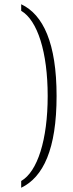

<svg xmlns="http://www.w3.org/2000/svg" viewBox="-20 -768 344 906"><path d="M80 118C184 68 247 -64 247 -315C247 -564 184 -699 80 -748V-717C157 -672 205 -522 205 -315C205 -109 157 42 80 86Z"/></svg>

Font: Noto Serif Devanagari ExtraCondensed ExtraLight
Style: Regular
Weight: 200
Width: 2
Designer: Universal Thirst, Indian Type Foundry and the Monotype Design Team
Foundry: Monotype Imaging Inc.
Version: Version 2.004